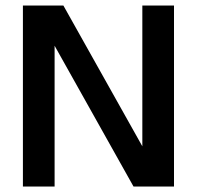

<svg xmlns="http://www.w3.org/2000/svg" viewBox="-20 -684 722 704"><path d="M64 -663.7V0H180.2V-516.3L469.6 0H618V-663.7H501.9V-147.5L212.4 -663.7Z"/></svg>

Font: Diatome Awesome Semibold
Style: Regular
Weight: 400
Designer: 15.100.17
Foundry: 15.100.17
Version: Version 1.005;Fontself Maker 3.5.8